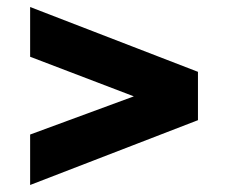

<svg xmlns="http://www.w3.org/2000/svg" viewBox="-20 -616 641 548"><path d="M66 -232V-88L545 -273V-411L66 -596V-454L362 -341Z"/></svg>

Font: United Sans ExtraBold
Style: Regular
Weight: 800
Designer: Pablo Impallari, Rodrigo Fuenzalida (Modified by Dan O. Williams)
Version: Version 1.000;PS 001.000;hotconv 1.0.88;makeotf.lib2.5.64775